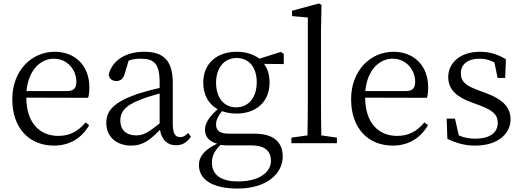

<svg xmlns="http://www.w3.org/2000/svg" viewBox="-20 -827 3016 1109"><path d="M133 -301C145 -428 218 -488 291 -488C368 -488 421 -425 421 -355C421 -323 411 -301 367 -301ZM489 -262C494 -277 496 -298 496 -324C496 -449 412 -528 296 -528C164 -528 51 -421 51 -254C51 -83 152 14 292 14C385 14 454 -32 495 -104L474 -120C435 -73 388 -42 317 -42C211 -42 133 -115 132 -263Z M902 -114C838 -63 809 -45 767 -45C713 -45 675 -72 675 -132C675 -172 693 -214 790 -251C817 -262 861 -276 902 -287ZM1066 -59C1051 -43 1039 -35 1021 -35C994 -35 978 -53 978 -111V-348C978 -478 924 -528 813 -528C707 -528 629 -479 608 -397C610 -373 627 -359 652 -359C678 -359 693 -374 701 -403L723 -477C749 -486 772 -488 793 -488C869 -488 902 -461 902 -351V-319C856 -309 808 -295 769 -283C633 -234 594 -185 594 -118C594 -32 658 14 738 14C803 14 843 -15 904 -77C913 -22 945 12 996 12C1031 12 1059 -2 1083 -38Z M1344 -207C1272 -207 1228 -264 1228 -349C1228 -434 1274 -492 1347 -492C1420 -492 1463 -435 1463 -352C1463 -267 1418 -207 1344 -207ZM1435 13C1515 13 1545 51 1545 101C1545 167 1479 221 1354 221C1263 221 1204 187 1204 113C1204 72 1220 43 1254 10C1270 12 1287 13 1307 13ZM1619 -516 1602 -527 1478 -488C1444 -514 1399 -528 1347 -528C1236 -528 1154 -463 1154 -350C1154 -277 1186 -225 1237 -196C1184 -148 1164 -113 1164 -77C1164 -36 1190 -9 1234 3C1159 39 1129 78 1129 126C1129 207 1201 262 1353 262C1526 262 1613 171 1613 78C1613 -8 1559 -55 1448 -55H1301C1245 -55 1228 -77 1228 -108C1228 -135 1240 -157 1262 -185C1287 -176 1315 -171 1346 -171C1456 -171 1537 -236 1537 -350C1537 -394 1526 -430 1505 -458L1619 -457Z M1836 -45C1835 -104 1834 -169 1834 -228V-644L1837 -798L1822 -807L1667 -765V-734L1758 -726V-228C1758 -169 1757 -104 1756 -45L1663 -32V0H1926V-32Z M2090 -301C2102 -428 2175 -488 2248 -488C2325 -488 2378 -425 2378 -355C2378 -323 2368 -301 2324 -301ZM2446 -262C2451 -277 2453 -298 2453 -324C2453 -449 2369 -528 2253 -528C2121 -528 2008 -421 2008 -254C2008 -83 2109 14 2249 14C2342 14 2411 -32 2452 -104L2431 -120C2392 -73 2345 -42 2274 -42C2168 -42 2090 -115 2089 -263Z M2744 -305C2670 -333 2642 -354 2642 -405C2642 -454 2679 -488 2752 -488C2781 -488 2809 -481 2836 -466L2854 -377H2898L2902 -485C2854 -513 2810 -528 2752 -528C2634 -528 2569 -460 2569 -382C2569 -308 2621 -266 2701 -237L2751 -218C2824 -191 2855 -166 2855 -117C2855 -63 2813 -26 2724 -26C2687 -26 2657 -33 2630 -45L2608 -142H2560L2564 -25C2617 0 2664 14 2724 14C2860 14 2929 -58 2929 -137C2929 -204 2889 -252 2783 -291Z"/></svg>

Font: Source Han Serif K
Style: Regular
Weight: 400
Designer: Ryoko NISHIZUKA 西塚涼子 (kana & ideographs); Frank Grießhammer (Latin, Greek & Cyrillic); Wenlong ZHANG 张文龙 (bopomofo); San
Foundry: Adobe Systems Incorporated
Version: Version 1.001;PS 1.001;hotconv 16.6.54;makeotf.lib2.5.65590